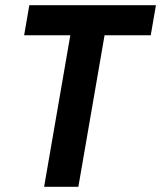

<svg xmlns="http://www.w3.org/2000/svg" viewBox="-20 -720 621 740"><path d="M150 0H282L383 -584H561L581 -700H93L73 -584H251Z"/></svg>

Font: Fixel Text 20240404 SemiBold
Style: Italic
Weight: 600
Width: 4
Italic angle: -10°
Designer: AlfaBravo + MacPaw
Foundry: Kyrylo Tkachov, Marchela Mozhyna, Serhii Makarenko, Maria Weinstein, Zakhar Kryvoshyya
Version: Version 1.211;Glyphs 3.2 (3225)